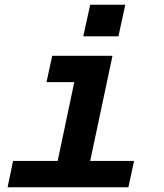

<svg xmlns="http://www.w3.org/2000/svg" viewBox="-20 -789 690 809"><path d="M35 -111H223L293 -443H176L200 -554H454L360 -111H545L521 0H12ZM360 -769H508L479 -636H331Z"/></svg>

Font: Azeret Mono SemiBold
Style: Italic
Weight: 600
Italic angle: -12°
Designer: Martin Vácha
Foundry: Displaay
Version: Version 1.000; Glyphs 3.0.3, build 3074